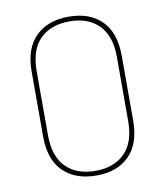

<svg xmlns="http://www.w3.org/2000/svg" viewBox="-78 -731 692 806"><g transform="rotate(-10 268.0 -327.5)"><path d="M269 11Q179 11 127.5 -40Q76 -91 76 -190V-465Q76 -564 127.5 -615Q179 -666 269 -666Q358 -666 409 -615Q460 -564 460 -465V-190Q460 -91 409 -40Q358 11 269 11ZM269 -9Q348 -9 393.5 -55Q439 -101 439 -191V-464Q439 -554 393.5 -600Q348 -646 269 -646Q188 -646 142.5 -600Q97 -554 97 -464V-191Q97 -101 142.5 -55Q188 -9 269 -9Z"/></g></svg>

Font: Sofia Sans Semi Condensed Thin
Style: Regular
Weight: 250
Version: Version 4.100